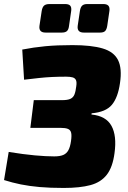

<svg xmlns="http://www.w3.org/2000/svg" viewBox="-31 -921 634 949"><path d="M327 -698Q421 -698 476.5 -681.5Q532 -665 552.5 -624Q573 -583 562 -510Q552 -439 522 -403Q492 -367 422 -361L421 -355Q493 -348 520 -299Q547 -250 535 -164Q526 -95 497 -57.5Q468 -20 416 -6Q364 8 284 8Q216 8 165 3.5Q114 -1 72 -9.5Q30 -18 -11 -31L12 -170Q86 -158 141.5 -153Q197 -148 237 -148Q265 -148 281.5 -155Q298 -162 307 -178.5Q316 -195 320 -224Q324 -252 320.5 -265.5Q317 -279 304.5 -284Q292 -289 269 -289H119L136 -426H276Q303 -426 317 -432.5Q331 -439 337 -454Q343 -469 346 -495Q349 -515 344.5 -525Q340 -535 328 -538.5Q316 -542 296 -542Q259 -542 227 -540.5Q195 -539 162.5 -535.5Q130 -532 88 -527L79 -676Q135 -687 192.5 -692.5Q250 -698 327 -698ZM291 -901Q309 -901 316 -893Q323 -885 321 -868L310 -792Q308 -775 300 -767.5Q292 -760 275 -760H194Q160 -760 164 -793L175 -866Q178 -885 186.5 -893Q195 -901 214 -901ZM480 -901Q497 -901 504.5 -893Q512 -885 510 -868L499 -793Q496 -775 488.5 -767.5Q481 -760 464 -760H383Q349 -760 353 -793L364 -867Q367 -886 375.5 -893.5Q384 -901 400 -901Z"/></svg>

Font: Exo 2 Black
Style: Italic
Weight: 900
Italic angle: -8°
Designer: Natanael Gama
Foundry: Natanael Gama
Version: Version 2.010